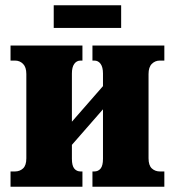

<svg xmlns="http://www.w3.org/2000/svg" viewBox="-20 -709 664 729"><path d="M184 -603V-689H440V-603ZM20 0V-58H37Q55 -58 67.5 -69.5Q80 -81 80 -108V-428Q80 -454 67.5 -466.5Q55 -479 37 -479H20V-536H293V-479H286Q271 -479 262 -466.5Q253 -454 253 -430V-247L371 -382V-430Q371 -454 362 -466.5Q353 -479 338 -479H331V-536H604V-479H587Q569 -479 556.5 -466.5Q544 -454 544 -428V-108Q544 -81 556.5 -69.5Q569 -58 587 -58H604V0H331V-58H338Q353 -58 362 -69Q371 -80 371 -106V-294L253 -159V-106Q253 -80 262 -69Q271 -58 286 -58H293V0Z"/></svg>

Font: Noto Serif Condensed Black
Style: Regular
Weight: 900
Width: 3
Designer: Monotype Design Team
Foundry: Monotype Imaging Inc.
Version: Version 2.015; ttfautohint (v1.8.4.7-5d5b)